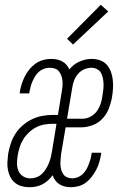

<svg xmlns="http://www.w3.org/2000/svg" viewBox="-20 -774 540 802"><path d="M102 8Q85 8 69.5 3.5Q54 -1 42 -11Q30 -21 23 -35Q16 -49 13 -65Q10 -81 11 -97.5Q12 -114 14 -131Q18 -153 25 -174.5Q32 -196 44.5 -215.5Q57 -235 75 -250.5Q93 -266 114 -276Q135 -286 157 -290Q179 -294 201 -294H222L238 -391Q240 -402 241 -413.5Q242 -425 241 -436Q240 -447 236.5 -457Q233 -467 226.5 -475.5Q220 -484 209.5 -487.5Q199 -491 188 -491Q176 -491 164.5 -487Q153 -483 143.5 -475Q134 -467 127.5 -456.5Q121 -446 116 -435Q111 -424 108 -412.5Q105 -401 103 -390Q103 -388 102.5 -386.5Q102 -385 102 -384H62Q63 -386 63 -388Q63 -390 63 -392Q66 -408 71 -424Q76 -440 84 -455.5Q92 -471 103.5 -485Q115 -499 129.5 -509Q144 -519 160.5 -523.5Q177 -528 194 -528Q206 -528 218 -525.5Q230 -523 240 -517.5Q250 -512 257.5 -503.5Q265 -495 270 -484Q287 -506 312.5 -517Q338 -528 363 -528Q381 -528 398 -522Q415 -516 426 -503.5Q437 -491 443 -475Q449 -459 451 -441.5Q453 -424 452 -405.5Q451 -387 448 -369Q444 -345 435 -321.5Q426 -298 408.5 -279Q391 -260 366.5 -251Q342 -242 318 -242H254L235 -129Q234 -118 233 -107Q232 -96 232.5 -85Q233 -74 236 -64Q239 -54 245 -45.5Q251 -37 261 -33Q271 -29 282 -29Q293 -29 304.5 -33.5Q316 -38 324.5 -46Q333 -54 339.5 -64.5Q346 -75 350 -86Q354 -97 357.5 -108Q361 -119 362 -130Q363 -132 363 -133.5Q363 -135 363 -136H403Q403 -134 402.5 -132Q402 -130 402 -128Q399 -112 394.5 -96Q390 -80 382 -65Q374 -50 363.5 -36Q353 -22 339 -11.5Q325 -1 308.5 3.5Q292 8 276 8Q263 8 250.5 5Q238 2 228 -4.5Q218 -11 211 -20.5Q204 -30 200 -42Q191 -30 180 -20Q169 -10 156 -3.5Q143 3 129 5.5Q115 8 102 8ZM324 -278Q341 -278 357.5 -286.5Q374 -295 384.5 -309.5Q395 -324 400.5 -341Q406 -358 408 -375Q410 -387 411.5 -399.5Q413 -412 412.5 -424.5Q412 -437 409.5 -448.5Q407 -460 401.5 -470Q396 -480 385 -485.5Q374 -491 362 -491Q347 -491 332 -484.5Q317 -478 306.5 -466Q296 -454 290 -439Q284 -424 282 -409L260 -278ZM107 -29Q120 -29 132.5 -33.5Q145 -38 155 -47.5Q165 -57 172 -68.5Q179 -80 184 -92Q189 -104 192 -116.5Q195 -129 197 -141L216 -257H201Q184 -257 166 -254Q148 -251 131.5 -242.5Q115 -234 101 -221Q87 -208 77.5 -192.5Q68 -177 62.5 -160Q57 -143 54 -125Q51 -109 51 -92Q51 -75 57 -60.5Q63 -46 76.5 -37.5Q90 -29 107 -29ZM285 -588 260 -612 401 -754 432 -726Z"/></svg>

Font: Iosevka SS04 Extralight
Style: Italic
Weight: 200
Italic angle: -9°
Monospace: yes
Designer: Belleve Invis
Foundry: Belleve Invis
Version: Version 19.0.0; ttfautohint (v1.8.4)